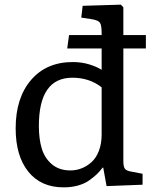

<svg xmlns="http://www.w3.org/2000/svg" viewBox="-20 -786 654 820"><path d="M46.9 -237.8Q46.9 -367.7 112.5 -444.3Q178.2 -521 291 -521Q328.6 -521 361.1 -511Q393.6 -501 414.1 -487.8V-579.1H267.1L274.9 -636.2H414.1V-644Q414.1 -677.7 407 -688.7Q399.9 -699.7 371.1 -704.1L327.1 -710.9L333 -761.2L496.1 -766.1L506.8 -754.9V-636.2H603V-579.1H506.8V-98.1Q506.8 -74.7 513.2 -65.7Q519.5 -56.6 540 -53.2L588.9 -43.9V2.9L435.1 8.8L420.9 -69.8H418Q405.8 -53.7 393.6 -42Q381.3 -30.3 361.3 -15.9Q341.3 -1.5 313.2 6.3Q285.2 14.2 252 14.2Q154.8 14.2 100.8 -53Q46.9 -120.1 46.9 -237.8ZM146 -248Q146 -192.4 158.4 -151.4Q170.9 -110.4 201.9 -84.2Q232.9 -58.1 280.8 -58.1Q304.7 -58.1 327.4 -66.7Q350.1 -75.2 370.1 -92.8Q390.1 -110.4 402.1 -141.1Q414.1 -171.9 414.1 -211.9V-413.1Q361.8 -454.1 289.1 -454.1Q146 -454.1 146 -248Z"/></svg>

Font: Literata Book
Style: Regular
Weight: 400
Designer: Latin by Veronika Burian and Jose Scaglione. Greek by Irene Vlachou. Cyrillic by Vera Evstafieva
Foundry: TypeTogether
Version: Version 2.003;PS 002.003;hotconv 1.0.88;makeotf.lib2.5.64775